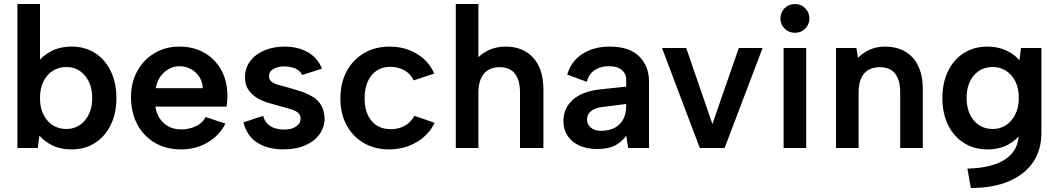

<svg xmlns="http://www.w3.org/2000/svg" viewBox="-20 -740 5293 960"><path d="M167 -426Q191 -460 235 -483.5Q279 -507 339 -507Q405 -507 455 -475Q505 -443 533.5 -385Q562 -327 562 -250Q562 -173 533.5 -115Q505 -57 454.5 -25Q404 7 339 7Q282 7 242 -13Q202 -33 177 -62L169 0H67V-720H180V-423ZM441 -250Q441 -319 404.5 -362Q368 -405 311 -405Q275 -405 245.5 -387Q216 -369 198 -334.5Q180 -300 180 -250Q180 -200 198 -165.5Q216 -131 245.5 -113Q275 -95 311 -95Q368 -95 404.5 -138Q441 -181 441 -250Z M886 7Q811 7 754.5 -26Q698 -59 666.5 -118Q635 -177 635 -254Q635 -327 666 -384Q697 -441 752 -474Q807 -507 877 -507Q948 -507 1002 -476Q1056 -445 1086.5 -389.5Q1117 -334 1117 -261Q1117 -249 1116 -235.5Q1115 -222 1113 -207H757Q762 -172 779.5 -146.5Q797 -121 824 -107Q851 -93 886 -93Q928 -93 961.5 -110Q995 -127 1008 -155L1107 -122Q1077 -62 1018 -27.5Q959 7 886 7ZM994 -299Q993 -330 977 -355Q961 -380 935 -394.5Q909 -409 877 -409Q849 -409 824 -395Q799 -381 781.5 -356.5Q764 -332 759 -299Z M1296 -161Q1303 -133 1320.5 -118Q1338 -103 1359 -97.5Q1380 -92 1399 -92Q1438 -92 1460.5 -107.5Q1483 -123 1483 -147Q1483 -167 1468 -178Q1453 -189 1429.5 -195.5Q1406 -202 1381 -209Q1354 -216 1323.5 -225Q1293 -234 1266 -250Q1239 -266 1222 -291Q1205 -316 1205 -353Q1205 -400 1231 -434.5Q1257 -469 1302 -488Q1347 -507 1403 -507Q1470 -507 1519 -479Q1568 -451 1590 -397L1491 -365Q1484 -379 1470.5 -389Q1457 -399 1438.5 -403.5Q1420 -408 1401 -408Q1369 -408 1347 -395Q1325 -382 1325 -358Q1325 -346 1332.5 -337Q1340 -328 1353 -322.5Q1366 -317 1384 -312.5Q1402 -308 1422 -302Q1454 -293 1485.5 -282.5Q1517 -272 1543.5 -256Q1570 -240 1585.5 -214Q1601 -188 1603 -148Q1603 -105 1578 -69.5Q1553 -34 1506.5 -13.5Q1460 7 1396 7Q1322 7 1269 -25Q1216 -57 1197 -128Z M1925 7Q1853 7 1798 -25.5Q1743 -58 1712.5 -115Q1682 -172 1682 -248Q1682 -325 1713 -383Q1744 -441 1799.5 -474Q1855 -507 1928 -507Q2005 -507 2065 -470.5Q2125 -434 2151 -372L2048 -338Q2035 -369 2003.5 -387.5Q1972 -406 1932 -406Q1892 -406 1863 -386.5Q1834 -367 1818.5 -332Q1803 -297 1803 -249Q1803 -177 1838 -135.5Q1873 -94 1934 -94Q1973 -94 2004 -111.5Q2035 -129 2052 -161L2153 -126Q2124 -65 2062.5 -29Q2001 7 1925 7Z M2259 -720H2372V-454Q2396 -478 2431 -492.5Q2466 -507 2509 -507Q2565 -507 2607.5 -482.5Q2650 -458 2673.5 -410.5Q2697 -363 2697 -292V0H2580V-277Q2580 -340 2554.5 -372Q2529 -404 2478 -404Q2426 -404 2399 -371Q2372 -338 2372 -275V0H2259Z M3121 0 3111 -61Q3087 -29 3054 -12Q3021 5 2966 5Q2914 5 2876 -12.5Q2838 -30 2817.5 -61.5Q2797 -93 2797 -135Q2797 -198 2843.5 -240.5Q2890 -283 2980 -293L3111 -307V-346Q3111 -370 3090 -389.5Q3069 -409 3023 -409Q2983 -409 2953.5 -389.5Q2924 -370 2914 -331L2816 -367Q2835 -433 2891.5 -470Q2948 -507 3029 -507Q3127 -507 3176 -458Q3225 -409 3225 -333V0ZM3111 -220 2991 -205Q2953 -200 2934 -183.5Q2915 -167 2915 -142Q2915 -119 2933.5 -102.5Q2952 -86 2984 -86Q3025 -86 3053.5 -101Q3082 -116 3096.5 -144Q3111 -172 3111 -213Z M3411 -500 3542 -120 3674 -500H3793L3603 0H3479L3290 -500Z M3898 -500H4011V0H3898ZM3955 -576Q3924 -576 3903 -597Q3882 -618 3882 -647Q3882 -678 3903 -699Q3924 -720 3955 -720Q3985 -720 4006 -699Q4027 -678 4027 -647Q4027 -618 4006 -597Q3985 -576 3955 -576Z M4160 -500H4262L4270 -451Q4295 -477 4329.5 -492Q4364 -507 4404 -507Q4463 -507 4505.5 -482.5Q4548 -458 4571 -410.5Q4594 -363 4594 -292V0H4481V-277Q4481 -340 4455.5 -372Q4430 -404 4379 -404Q4327 -404 4300 -371.5Q4273 -339 4273 -276V0H4160Z M5085 -500H5187V-75Q5187 10 5145 71.5Q5103 133 5024 166.5Q4945 200 4834 200L4817 103Q4943 100 5008.5 55Q5074 10 5074 -74V-75H5087Q5064 -41 5020.5 -17Q4977 7 4917 7Q4851 7 4800 -25Q4749 -57 4720.5 -115Q4692 -173 4692 -250Q4692 -327 4720.5 -385Q4749 -443 4800 -475Q4851 -507 4917 -507Q4954 -507 4984.5 -497.5Q5015 -488 5038.5 -472.5Q5062 -457 5077 -438ZM4813 -250Q4813 -181 4849 -138Q4885 -95 4945 -95Q4980 -95 5009 -113.5Q5038 -132 5056 -167Q5074 -202 5074 -250Q5074 -300 5056 -334.5Q5038 -369 5008.5 -387Q4979 -405 4945 -405Q4885 -405 4849 -362.5Q4813 -320 4813 -250Z"/></svg>

Font: Albert Sans SemiBold
Style: Regular
Weight: 600
Designer: Andreas Rasmussen
Foundry: a.Foundry
Version: Version 1.025